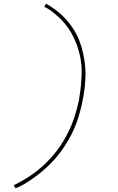

<svg xmlns="http://www.w3.org/2000/svg" viewBox="-20 -861 640 1042"><path d="M64 161 55 144Q82 131 108.5 115.5Q135 100 160 82Q185 64 208 43.5Q231 23 252 0.5Q273 -22 291.5 -47Q310 -72 325.5 -98Q341 -124 354 -151Q367 -178 377 -205.5Q387 -233 396 -266.5Q405 -300 409 -319L412 -343Q417 -371 419.5 -399Q422 -427 423 -455Q424 -483 421.5 -510Q419 -537 413 -563Q407 -589 398 -614Q389 -639 377.5 -662.5Q366 -686 351.5 -707Q337 -728 319.5 -747Q302 -766 278.5 -785.5Q255 -805 240 -814L220 -824L230 -841Q254 -828 275.5 -812Q297 -796 317 -777.5Q337 -759 353.5 -738Q370 -717 384.5 -693.5Q399 -670 409 -644.5Q419 -619 426 -592.5Q433 -566 437.5 -538Q442 -510 443.5 -481.5Q445 -453 442.5 -419Q440 -385 437 -366L433 -340Q428 -311 421 -281.5Q414 -252 405 -223Q396 -194 384 -166Q372 -138 356.5 -110.5Q341 -83 323.5 -57Q306 -31 285.5 -7Q265 17 242 39Q219 61 194 81Q169 101 138 121.5Q107 142 89 150Z"/></svg>

Font: Iosevka Aile Thin Oblique
Style: Regular
Weight: 100
Italic angle: -9°
Designer: Belleve Invis
Foundry: Belleve Invis
Version: Version 31.1.0; ttfautohint (v1.8.4)